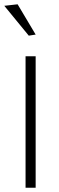

<svg xmlns="http://www.w3.org/2000/svg" viewBox="-30 -874 275 894"><path d="M-10 -847 52 -854 136 -713 104 -708ZM89 -612H136V0H89Z"/></svg>

Font: Athiti Light
Style: Regular
Weight: 300
Designer: CadsonDemak Team
Foundry: CadsonDemak
Version: Version 1.032